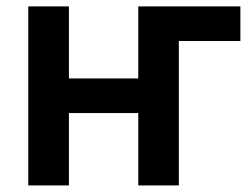

<svg xmlns="http://www.w3.org/2000/svg" viewBox="-20 -565 761 585"><path d="M712.4 -545.5V-440H524.9V0H401.3V-220.5H190V0H66.1V-545.5H190V-326H401.3V-545.5Z"/></svg>

Font: Inter Zeller Semi Bold
Style: Regular
Weight: 600
Designer: Rasmus Andersson; Joe Bland
Foundry: zeller
Version: Version 3.015;git-dec3a8cb1